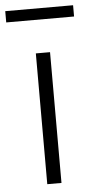

<svg xmlns="http://www.w3.org/2000/svg" viewBox="-61 -748 382 781"><g transform="rotate(-5 129.5 -358.0)"><path d="M100 0H158V-534H100ZM-9 -670H268V-716H-9Z"/></g></svg>

Font: Noto Sans HK Light
Style: Regular
Weight: 300
Designer: Ryoko NISHIZUKA 西塚涼子 (kana, bopomofo & ideographs); Paul D. Hunt (Latin, Greek & Cyrillic); Sandoll Communications 산돌커뮤니
Foundry: Adobe
Version: Version 2.004;hotconv 1.0.118;makeotfexe 2.5.65603